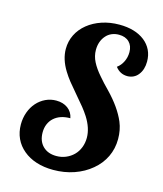

<svg xmlns="http://www.w3.org/2000/svg" viewBox="-115 -840 800 943"><g transform="rotate(15 285.0 -368.5)"><path d="M91.8 -30.3Q63.5 -53.7 48.6 -85.9Q33.7 -118.2 33.7 -157.2Q33.7 -189.9 44.2 -219Q54.7 -248 73.7 -269.5Q92.8 -291 118.2 -303Q143.6 -314.9 171.9 -314.9Q207 -314.9 231 -297.4Q254.9 -279.8 260.7 -249Q208.5 -249 177.7 -221.2Q163.1 -208 155 -189Q147 -169.9 147 -147Q147 -103 172.6 -77.4Q198.2 -51.8 241.7 -51.8Q267.6 -51.8 290 -61.3Q312.5 -70.8 329.1 -87.4Q345.7 -104 354.7 -127.2Q363.8 -150.4 363.8 -176.8Q363.8 -225.6 330.6 -278.3Q317.4 -298.8 301.5 -318.6Q285.6 -338.4 257.3 -371.1Q231.9 -400.4 214.8 -421.9Q197.8 -443.4 184.1 -465.8Q150.9 -520 150.9 -572.3Q150.9 -611.3 167.5 -644.8Q184.1 -678.2 214.8 -703.1Q245.6 -728 286.6 -741.7Q327.6 -755.4 375 -755.4Q455.6 -755.4 504.4 -717.3Q527.8 -698.7 540.3 -672.9Q552.7 -647 552.7 -615.2Q552.7 -573.7 531.7 -547.4Q522 -534.7 507.6 -527.8Q493.2 -521 477.1 -521Q439.5 -521 416 -552.2Q435.1 -565.9 446 -588.6Q457 -611.3 457 -637.2Q457 -669.4 438 -688.2Q418.9 -707 385.7 -707Q365.7 -707 348.9 -699.7Q332 -692.4 320.3 -678.7Q308.1 -665 301.5 -646.5Q294.9 -627.9 294.9 -606Q294.9 -574.7 309.6 -545.9Q324.2 -517.1 351.6 -485.8Q376 -457 404.3 -428.7Q470.2 -360.4 497.6 -295.4Q513.7 -256.8 513.7 -210.4Q513.7 -161.6 493.7 -119.9Q473.6 -78.1 436.5 -47.4Q399.4 -16.1 350.1 1Q300.8 18.1 244.6 18.1Q196.8 18.1 158.2 5.6Q119.6 -6.8 91.8 -30.3Z"/></g></svg>

Font: Pattaya
Style: Regular
Weight: 400
Designer: Pablo Impallari / Thai characters Designed by Thanarat Vachiruckul and Suppakit Chalermlarp
Foundry: Pablo Impallari
Version: Version 2.000